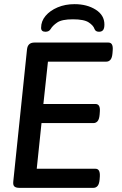

<svg xmlns="http://www.w3.org/2000/svg" viewBox="-20 -905 586 925"><path d="M339 -885Q399 -885 441 -858.5Q483 -832 483 -787Q483 -768 476.5 -760Q470 -752 457 -752Q440 -752 435 -766Q430 -782 407.5 -797Q385 -812 331 -812Q278 -812 255.5 -796.5Q233 -781 224 -765Q216 -752 199 -752Q178 -752 178 -771Q178 -803 199.5 -828.5Q221 -854 257.5 -869.5Q294 -885 339 -885ZM73 0Q57 0 49.5 -6.5Q42 -13 44 -31L110 -666Q113 -700 146 -700H502Q526 -700 523 -663L522 -649Q520 -626 512 -617Q504 -608 492 -608H211L189 -404H440Q464 -404 461 -367L460 -353Q458 -330 450 -321Q442 -312 430 -312H180L157 -92H440Q463 -92 461 -55L460 -41Q458 -18 450 -9Q442 0 430 0Z"/></svg>

Font: Asap Medium
Style: Italic
Weight: 500
Italic angle: -6°
Designer: Pablo Cosgaya
Foundry: Omnibus-Type
Version: Version 3.001; ttfautohint (v1.8.3)